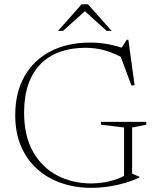

<svg xmlns="http://www.w3.org/2000/svg" viewBox="-20 -890 756 920"><path d="M613 -57.5 647.5 -43.5V-39Q616.5 -24.5 579.5 -13.5Q542.5 -2.5 501.2 3.8Q460 10 416.5 10Q340.5 10 274.8 -12.5Q209 -35 159.2 -79Q109.5 -123 81.2 -188.2Q53 -253.5 53 -338.5Q53 -445.5 96.8 -523.5Q140.5 -601.5 221.5 -643.8Q302.5 -686 412.5 -686Q458 -686 500.5 -677.8Q543 -669.5 588.5 -653L560 -657L587.5 -699.5H595L625 -482L610 -480L548.5 -645L590 -601Q533 -633.5 487 -647.2Q441 -661 389 -661Q321 -661 267 -641.5Q213 -622 174.5 -583Q136 -544 115.8 -486Q95.5 -428 95.5 -350.5Q95.5 -239 138 -163.5Q180.5 -88 253.2 -49.8Q326 -11.5 416.5 -11Q447.5 -11 480.2 -16.5Q513 -22 541.8 -32.5Q570.5 -43 587.5 -57L574.5 -34V-279L464 -292.5V-306H681V-292.5L613 -279ZM378 -844H395.5L282 -742H258L371 -869.5H401.5L515 -742H491Z"/></svg>

Font: Newsreader 16pt 16pt ExtraLight
Style: Regular
Weight: 250
Version: Version 1.003